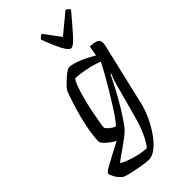

<svg xmlns="http://www.w3.org/2000/svg" viewBox="-353 -825 1102 1102"><g transform="rotate(-45 198.0 -273.5)"><path d="M155 200Q145 200 123 197Q101 194 75 189.5Q49 185 24 179Q-1 173 -18 166Q-43 146 -55 124Q-67 102 -68 90Q-65 81 -38 65.5Q-11 50 26.5 30.5Q64 11 100 -8Q73 -22 50 -43Q27 -64 24 -75Q24 -112 31.5 -157Q39 -202 50.5 -246.5Q62 -291 74 -329Q86 -367 95 -391.5Q104 -416 108 -420Q113 -427 126 -440Q139 -453 154.5 -467Q170 -481 184 -490.5Q198 -500 206 -500Q233 -500 277.5 -481.5Q322 -463 363 -438L374 -500Q384 -500 400.5 -498Q417 -496 430 -488Q443 -480 443 -462Q443 -460 443 -455Q443 -450 441 -443L353 -67Q343 -22 321.5 25Q300 72 272 112Q244 152 213.5 176Q183 200 155 200ZM155 -71Q160 -71 179 -97Q198 -123 224 -163.5Q250 -204 276.5 -248.5Q303 -293 325 -332.5Q347 -372 357 -394Q313 -411 267 -420Q221 -429 186 -430Q175 -418 163.5 -386Q152 -354 141 -313Q130 -272 121.5 -230.5Q113 -189 107.5 -156.5Q102 -124 102 -112Q111 -97 129 -84Q147 -71 155 -71ZM193 144Q216 117 237 69.5Q258 22 275 -43L327 -233Q333 -257 340 -276Q347 -295 351 -301L346 -304Q324 -258 297 -208Q270 -158 241 -111Q212 -64 184 -28Q172 -13 149.5 4.5Q127 22 102 39.5Q77 57 55.5 72Q34 87 24 96Q36 105 66.5 116.5Q97 128 132 136Q167 144 193 144ZM293 -568Q276 -568 254 -609.5Q232 -651 204 -726Q208 -731 214 -737Q220 -743 230 -747L304 -648L424 -747Q445 -737 448 -726Q384 -650 347 -609Q310 -568 293 -568Z"/></g></svg>

Font: Texturina 72pt 72pt Regular
Style: Italic
Weight: 400
Italic angle: -11°
Designer: Guillermo Torres Carreño
Foundry: Omnibus-Type
Version: Version 1.002; ttfautohint (v1.8.3)